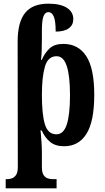

<svg xmlns="http://www.w3.org/2000/svg" viewBox="-20 -785 570 1045"><path d="M11 240V190H21Q32 190 45 185.5Q58 181 67.5 167Q77 153 77 124L76 -558Q76 -664 116.5 -714.5Q157 -765 243 -765Q309 -765 344 -742.5Q379 -720 379 -681Q379 -649 354.5 -631Q330 -613 283 -613Q283 -672 272.5 -695.5Q262 -719 243 -719Q226 -719 217 -697Q208 -675 208 -620V-577Q208 -542 207 -511.5Q206 -481 203 -459H207Q225 -499 251 -522.5Q277 -546 325 -546Q406 -546 449.5 -479.5Q493 -413 493 -269Q493 -124 450.5 -56.5Q408 11 329 11Q282 11 253.5 -12Q225 -35 207 -75H200Q201 -74 202.5 -55.5Q204 -37 206 -9Q208 19 208 48V125Q208 154 217.5 168Q227 182 240.5 186Q254 190 265 190H288V240ZM287 -54Q326 -54 343.5 -107.5Q361 -161 361 -267Q361 -371 343.5 -425Q326 -479 288 -479Q241 -479 224.5 -422.5Q208 -366 208 -268Q208 -162 224.5 -108Q241 -54 287 -54Z"/></svg>

Font: Noto Serif ExtraCondensed
Style: Bold
Weight: 700
Width: 2
Designer: Monotype Design Team
Foundry: Monotype Imaging Inc.
Version: Version 2.014; ttfautohint (v1.8.4.7-5d5b)